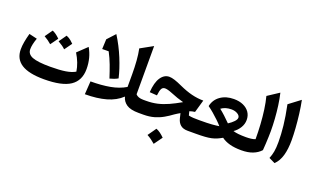

<svg xmlns="http://www.w3.org/2000/svg" viewBox="-104 -1358 3605 2208"><g transform="rotate(20 1698.0 -254.5)"><path d="M734.4 -201.2Q718.8 -304.7 655.3 -407.7L770 -517.1Q834.5 -406.2 834.5 -269Q834.5 -127 733.2 -59.1Q631.8 8.8 412.6 8.8Q226.1 8.8 135.7 -49.6Q45.4 -107.9 45.4 -225.6Q45.4 -267.1 54 -315.9Q62.5 -364.7 79.1 -424.3L177.2 -401.4Q147.5 -318.4 147.5 -263.2Q147.5 -202.6 212.6 -177Q277.8 -151.4 430.7 -151.4Q547.4 -151.4 618.7 -163.1Q689.9 -174.8 734.4 -201.2ZM252 -459.5Q255.4 -463.9 316.9 -551.8Q359.4 -535.6 409.2 -485.8Q392.6 -462.4 376.2 -439.9Q359.9 -417.5 343.3 -394.5Q302.2 -431.2 252 -459.5ZM422.9 -459.5Q445.3 -490.2 487.8 -551.8Q523.4 -537.6 546.4 -517.1Q569.3 -496.6 580.1 -485.8Q563.5 -462.4 547.1 -439.9Q530.8 -417.5 514.2 -394.5Q482.9 -425.8 422.9 -459.5Z M1474.1 -783.7V-193.4Q1502.4 -160.2 1567.9 -160.2H1568.4V0H1567.9Q1469.2 0 1420.4 -33.2Q1371.6 -66.4 1357.4 -123Q1283.7 -53.2 1173.6 -22Q1063.5 9.3 914.6 9.3L925.3 -151.4Q1059.1 -151.4 1163.6 -170.7Q1268.1 -189.9 1347.7 -237.3V-393.1Q1347.7 -478 1341.8 -556.4Q1335.9 -634.8 1322.3 -699.7ZM1018.6 -764.6Q1091.3 -648.4 1141.8 -525.4Q1192.4 -402.3 1217.3 -294.4Q1195.8 -281.7 1170.7 -272.5Q1145.5 -263.2 1119.1 -256.3Q1092.3 -339.8 1066.2 -409.4Q1040 -479 1003.4 -548.3L924.3 -547.4L929.7 -668Z M1761.2 -511.7Q1788.6 -511.7 1827.4 -499.3Q1866.2 -486.8 1921.4 -461.4Q2002.4 -424.3 2075 -406Q2147.5 -387.7 2219.7 -387.7L2175.3 -232.9Q2159.2 -231.4 2142.6 -227.3Q2126 -223.1 2110.4 -217.8L2122.6 -169.4Q2151.4 -163.1 2180.9 -161.6Q2210.4 -160.2 2245.6 -160.2H2267.6V0H2169.4Q2111.8 0 2080.1 -27.6Q2048.3 -55.2 2037.1 -102.5L2022.5 -162.6Q2007.8 -154.3 1991.7 -144.5Q1975.6 -134.8 1960 -124Q1915 -90.3 1865.7 -62Q1816.4 -33.7 1758.1 -16.8Q1699.7 0 1627.4 0H1568.4Q1558.6 0 1553.7 -7.8Q1548.8 -15.6 1548.8 -36.6V-123.5Q1548.8 -144.5 1553.7 -152.3Q1558.6 -160.2 1568.4 -160.2H1602.1Q1675.3 -160.2 1739 -174.8Q1802.7 -189.5 1867.4 -218.8Q1932.1 -248 2007.8 -291.5Q1965.3 -302.7 1930.4 -314.9Q1895.5 -327.1 1850.6 -345.2Q1816.4 -358.9 1795.4 -364.3Q1774.4 -369.6 1759.8 -369.6Q1731.4 -369.6 1718 -345.5Q1704.6 -321.3 1698.2 -261.7L1607.9 -268.1Q1615.7 -389.2 1657.2 -450.4Q1698.7 -511.7 1761.2 -511.7ZM1824.2 100.6Q1851.6 110.8 1877.2 129.9Q1902.8 148.9 1926.8 173.3Q1890.1 224.6 1853.5 274.9Q1831.1 254.9 1805.9 236.8Q1780.8 218.8 1752 203.1Q1770.5 176.8 1788.6 151.4Q1806.6 126 1824.2 100.6Z M2546.4 -525.4Q2612.3 -525.4 2661.4 -503.4Q2710.4 -481.4 2737.8 -441.7Q2765.1 -401.9 2765.1 -348.1Q2765.1 -297.4 2737.3 -252.2Q2709.5 -207 2666 -177.2Q2716.3 -160.2 2823.2 -160.2H2823.7V0H2823.2Q2741.7 0 2681.9 -16.4Q2622.1 -32.7 2580.6 -64Q2548.8 -45.9 2520 -33.4Q2491.2 -21 2457.5 -13.7Q2423.8 -6.3 2378.4 -3.2Q2333 0 2267.6 0Q2262.2 0 2255.1 -7.8Q2248 -15.6 2248 -36.6V-123.5Q2248 -144.5 2253.9 -152.3Q2259.8 -160.2 2267.6 -160.2Q2351.1 -160.2 2405 -164.1Q2459 -168 2493.7 -174.3Q2472.2 -199.7 2438.7 -231.9Q2405.3 -264.2 2368.2 -295.7Q2331.1 -327.1 2299.3 -349.6Q2316.4 -431.2 2383.1 -478.3Q2449.7 -525.4 2546.4 -525.4ZM2560.1 -403.8Q2485.4 -403.8 2435.1 -366.2Q2467.8 -340.8 2504.4 -306.9Q2541 -272.9 2575.2 -238.3Q2616.2 -264.6 2641.4 -291.7Q2666.5 -318.8 2666.5 -339.8Q2666.5 -365.7 2635 -384.8Q2603.5 -403.8 2560.1 -403.8Z M3021.5 -776.9Q3038.1 -707.5 3048.6 -629.6Q3059.1 -551.8 3064.5 -473.1Q3069.8 -394.5 3069.8 -321.3Q3069.8 -295.4 3068.4 -254.9Q3066.9 -214.4 3064.7 -169.9Q3062.5 -125.5 3059.1 -86.9Q3022 -45.4 2963.9 -22.7Q2905.8 0 2823.7 0Q2814 0 2809.1 -7.8Q2804.2 -15.6 2804.2 -36.6V-123.5Q2804.2 -144.5 2809.1 -152.3Q2814 -160.2 2823.7 -160.2Q2854 -160.2 2884 -163.6Q2914.1 -167 2936.5 -176.3Q2936.5 -266.1 2930.9 -356.4Q2925.3 -446.8 2913.6 -531Q2901.9 -615.2 2883.3 -686Z M3282.2 -783.7Q3297.9 -707 3308.6 -620.8Q3319.3 -534.7 3325 -452.6Q3330.6 -370.6 3330.6 -306.2Q3330.6 -198.2 3308.3 -119.9Q3286.1 -41.5 3235.4 7.8L3160.6 -28.3Q3178.2 -70.3 3186.8 -117.4Q3195.3 -164.6 3195.3 -235.4Q3195.3 -327.6 3183.8 -433.8Q3172.4 -540 3143.6 -679.2Z"/></g></svg>

Font: Pinar DS1 Bold
Style: Regular
Weight: 700
Designer: Amin Abedi
Version: Version 3.000